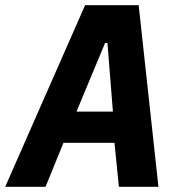

<svg xmlns="http://www.w3.org/2000/svg" viewBox="-57 -718 677 738"><path d="M400 0 383 -169H187L118 0H-37L270 -698H476L552 0ZM356 -553H347L237 -289H377Z"/></svg>

Font: iA Writer Mono V
Style: Regular
Weight: 400
Italic angle: -9.5°
Designer: Mike Abbink, Paul van der Laan, Pieter van Rosmalen
Foundry: Bold Monday
Version: Version 2.000